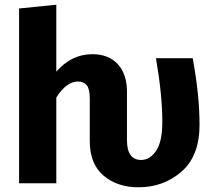

<svg xmlns="http://www.w3.org/2000/svg" viewBox="-20 -778 909 815"><path d="M798 -531Q827 -374 827 -248Q827 -116 750.5 -49.5Q674 17 568 17Q478 17 419.5 -32.5Q361 -82 361 -180V-361Q361 -401 348 -416.5Q335 -432 311 -432Q262 -432 219 -364V0H61V-742L219 -758V-474Q284 -548 372 -548Q441 -548 480 -505.5Q519 -463 519 -388V-183Q519 -99 579 -99Q616 -99 642.5 -137.5Q669 -176 669 -261Q669 -374 642 -531Z"/></svg>

Font: Fira Sans
Style: Bold
Weight: 700
Designer: bBox Type GmbH & Carrois Corporate GbR & Edenspiekermann AG
Foundry: bBox Type GmbH & Carrois Corporate GbR & Edenspiekermann AG
Version: Version 4.301;PS 004.301;hotconv 1.0.88;makeotf.lib2.5.64775